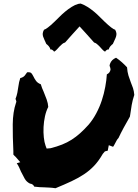

<svg xmlns="http://www.w3.org/2000/svg" viewBox="-20 -1045 761 1059"><path d="M70.3 -483.4Q68.4 -496.1 65.4 -499Q72.3 -516.6 75.7 -533.7Q79.1 -550.8 81.1 -566.4Q83 -580.1 85.4 -591.8Q87.9 -603.5 91.8 -614.3Q108.4 -618.2 116.7 -628.4Q125 -638.7 129.9 -646.5Q147.5 -647.5 152.8 -641.6Q158.2 -635.7 165 -622.1Q169.9 -611.3 178.7 -599.1Q187.5 -586.9 205.1 -580.1Q208 -569.3 211.9 -559.6Q215.8 -549.8 220.7 -539.1Q229.5 -518.6 237.3 -496.6Q245.1 -474.6 246.1 -455.1Q234.4 -432.6 228 -403.3Q221.7 -374 220.2 -344.2Q218.8 -314.5 221.7 -287.1Q224.6 -259.8 231.4 -241.2L237.3 -225.6L258.8 -227.5Q293.9 -236.3 322.3 -247.6Q350.6 -258.8 375 -274.4Q399.4 -290 421.9 -310.1Q444.3 -330.1 468.8 -357.4Q492.2 -384.8 510.7 -419.4Q529.3 -454.1 541.5 -491.2Q553.7 -528.3 560.5 -565.4Q567.4 -602.5 569.3 -634.8Q587.9 -643.6 589.8 -663.1L586.9 -675.8Q584 -680.7 584.5 -685.1Q585 -689.5 586.9 -693.4Q594.7 -715.8 620.1 -726.6Q637.7 -714.8 652.8 -701.2Q668 -687.5 680.7 -673.8Q682.6 -647.5 688.5 -628.4Q694.3 -609.4 701.2 -591.8Q708 -575.2 713.4 -559.6Q718.8 -543.9 720.7 -521.5Q710.9 -492.2 706.5 -466.3Q702.1 -440.4 698.2 -412.1L696.3 -401.4Q678.7 -371.1 661.6 -339.4Q644.5 -307.6 633.8 -284.2Q627.9 -278.3 623.5 -270.5Q619.1 -262.7 615.2 -254.9Q613.3 -252 609.9 -245.1Q606.4 -238.3 603.5 -235.4L580.1 -244.1L574.2 -213.9L558.6 -210L546.9 -196.3Q524.4 -157.2 499.5 -130.9Q474.6 -104.5 443.8 -84Q413.1 -63.5 374.5 -45.4Q335.9 -27.3 286.1 -6.8Q266.6 -9.8 252.4 -10.3Q238.3 -10.7 224.6 -11.7Q210.9 -11.7 198.2 -12.7Q185.5 -13.7 168.9 -15.6Q165 -24.4 158.2 -28.3Q151.4 -32.2 145.5 -32.2Q126 -42 116.2 -59.6Q106.4 -77.1 95.7 -98.6Q90.8 -110.4 85.4 -122.1Q80.1 -133.8 72.3 -144.5L91.8 -150.4L66.4 -179.7Q63.5 -182.6 60.1 -185.5Q56.6 -188.5 53.7 -192.4V-210.9Q49.8 -291 50.3 -358.9Q50.8 -426.8 68.4 -478.5ZM257.8 -771.5Q256.8 -781.2 249 -790Q241.2 -798.8 235.4 -802.7Q230.5 -814.5 225.6 -824.2Q220.7 -834 217.8 -843.3Q214.8 -852.5 215.8 -861.3Q216.8 -870.1 222.7 -880.9Q230.5 -882.8 244.6 -893.6Q258.8 -904.3 281.2 -925.8Q292 -935.5 306.6 -950.7Q321.3 -965.8 338.9 -980.5Q356.4 -995.1 375 -1006.8Q393.6 -1018.6 411.1 -1023.4Q420.9 -1025.4 424.8 -1025.4Q444.3 -1018.6 462.9 -1006.8Q481.4 -995.1 499 -980.5Q516.6 -965.8 531.2 -950.7Q545.9 -935.5 556.6 -925.8Q579.1 -904.3 593.3 -893.6Q607.4 -882.8 615.2 -880.9Q621.1 -870.1 622.1 -861.3Q623 -852.5 620.1 -843.3Q617.2 -834 612.3 -824.2Q607.4 -814.5 602.5 -802.7Q596.7 -798.8 588.9 -790Q581.1 -781.2 580.1 -771.5Q576.2 -774.4 568.8 -769.5Q561.5 -764.6 559.6 -759.8Q550.8 -764.6 543.5 -772.9Q536.1 -781.2 528.8 -789.1Q521.5 -796.9 514.2 -802.7Q506.8 -808.6 499 -810.5Q479.5 -833 458.5 -856Q437.5 -878.9 418.9 -899.4Q400.4 -878.9 379.4 -856Q358.4 -833 338.9 -810.5Q331.1 -808.6 323.7 -802.7Q316.4 -796.9 309.1 -789.1Q301.8 -781.2 294.4 -772.9Q287.1 -764.6 278.3 -759.8Q276.4 -764.6 269 -769.5Q261.7 -774.4 257.8 -771.5Z"/></svg>

Font: Permanent Marker
Style: Regular
Weight: 400
Designer: Font Diner, Inc
Foundry: Font Diner, Inc
Version: Version 1.001